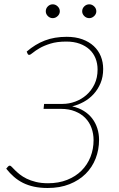

<svg xmlns="http://www.w3.org/2000/svg" viewBox="-20 -884 563 910"><path d="M9.5 0ZM469 -557Q469 -519.5 456.5 -489.8Q444 -460 423.5 -437.8Q403 -415.5 376.5 -401Q350 -386.5 322 -380Q353.5 -373 377.2 -358.2Q401 -343.5 417 -322.5Q433 -301.5 441.2 -275.8Q449.5 -250 449.5 -221.5Q449.5 -174 433.2 -132.5Q417 -91 385.8 -60Q354.5 -29 309.2 -11Q264 7 206 7Q170.5 7 141.5 0.8Q112.5 -5.5 89 -17.2Q65.5 -29 46 -46Q26.5 -63 9.5 -84.5L17.5 -94Q21.5 -99 26.5 -99Q30 -99 36 -92.8Q42 -86.5 51.2 -77.2Q60.5 -68 74 -57.2Q87.5 -46.5 106.2 -37.2Q125 -28 150 -21.8Q175 -15.5 207.5 -15.5Q258 -15.5 298.2 -31.5Q338.5 -47.5 366.2 -75.2Q394 -103 408.8 -140.2Q423.5 -177.5 423.5 -219.5Q423.5 -250 413.8 -277.2Q404 -304.5 384.5 -324.5Q365 -344.5 336 -356.2Q307 -368 269 -368H186.5L189 -391.5H276.5Q307 -391.5 336.8 -402.5Q366.5 -413.5 390 -434.2Q413.5 -455 428 -485.2Q442.5 -515.5 442.5 -554.5Q442.5 -583 432.8 -607.5Q423 -632 404 -649.5Q385 -667 357.5 -677Q330 -687 294.5 -687Q250 -687 219 -677.2Q188 -667.5 167.5 -655.5Q147 -643.5 135.5 -633.8Q124 -624 118.5 -624Q113 -624 111 -629L106.5 -639.5Q147 -674.5 192.5 -692Q238 -709.5 296 -709.5Q338 -709.5 370.2 -697.8Q402.5 -686 424.5 -665.5Q446.5 -645 457.8 -617.2Q469 -589.5 469 -557ZM263.5 -830.5Q263.5 -817.5 253.2 -807.8Q243 -798 230 -798Q216.5 -798 206.8 -807.8Q197 -817.5 197 -830.5Q197 -844 206.8 -853.8Q216.5 -863.5 230 -863.5Q243 -863.5 253.2 -853.8Q263.5 -844 263.5 -830.5ZM436.5 -830.5Q436.5 -817.5 426.2 -807.8Q416 -798 403 -798Q389.5 -798 379.5 -807.8Q369.5 -817.5 369.5 -830.5Q369.5 -844 379.5 -853.8Q389.5 -863.5 403 -863.5Q416 -863.5 426.2 -853.8Q436.5 -844 436.5 -830.5Z"/></svg>

Font: Lato Thin
Style: Italic
Weight: 200
Italic angle: -7°
Designer: Lukasz Dziedzic
Foundry: tyPoland Lukasz Dziedzic
Version: Version 2.007; 2014-02-27